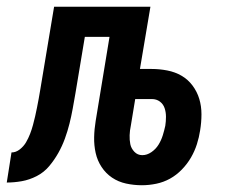

<svg xmlns="http://www.w3.org/2000/svg" viewBox="-62 -540 682 568"><path d="M358 8Q334 8 311 3Q288 -2 269.5 -14.5Q251 -27 238.5 -46Q226 -65 221 -87.5Q216 -110 216.5 -134Q217 -158 221 -182L262 -431H189L161 -263Q157 -240 153 -218Q149 -196 143.5 -174Q138 -152 130 -130Q122 -108 110.5 -87.5Q99 -67 83.5 -48.5Q68 -30 46.5 -19Q25 -8 2.5 -4Q-20 0 -42 0L-28 -89Q-15 -89 -3.5 -98Q8 -107 15 -119Q22 -131 27 -144Q32 -157 35.5 -170Q39 -183 42 -196Q45 -209 47.5 -222Q50 -235 52.5 -248Q55 -261 57 -274L98 -520H383L352 -336H386Q410 -336 433 -331.5Q456 -327 475 -316Q494 -305 507.5 -287Q521 -269 527.5 -247.5Q534 -226 534 -202Q534 -178 530 -154Q527 -134 520.5 -113.5Q514 -93 503 -74Q492 -55 476 -38.5Q460 -22 441 -11.5Q422 -1 400.5 3.5Q379 8 358 8ZM359 -81Q373 -81 386 -90Q399 -99 407 -112Q415 -125 419.5 -139.5Q424 -154 427 -168Q429 -181 429 -194.5Q429 -208 425 -220Q421 -232 411 -239.5Q401 -247 387 -247H338L325 -168Q322 -154 321.5 -140Q321 -126 323.5 -113.5Q326 -101 335.5 -91Q345 -81 359 -81Z"/></svg>

Font: Iosevka Extended
Style: Bold Italic
Weight: 700
Width: 7
Italic angle: -9°
Monospace: yes
Designer: Belleve Invis
Foundry: Belleve Invis
Version: Version 32.5.0; ttfautohint (v1.8.4)